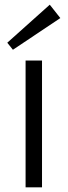

<svg xmlns="http://www.w3.org/2000/svg" viewBox="-20 -798 288 818"><path d="M159 -540V0H89V-540ZM237 -721 35 -586 11 -616 192 -778Z"/></svg>

Font: Pathway Extreme 28pt Light
Style: Regular
Weight: 300
Designer: Eduardo Rodriguez Tunni
Foundry: Eduardo Rodriguez Tunni
Version: Version 1.001;gftools[0.9.26]